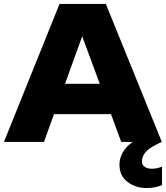

<svg xmlns="http://www.w3.org/2000/svg" viewBox="-51 -720 842 974"><path d="M251 -700H486L770 0Q713 25 691 48Q669 71 669 99Q669 117 683 126.5Q697 136 720 136Q746 136 771 125V219Q734 234 694 234Q636 234 595.5 202.5Q555 171 555 116Q555 48 622 0H564L512 -141H223L172 0H-31ZM455 -295 366 -536 279 -295Z"/></svg>

Font: Chess Sans ExtraBold
Style: Regular
Weight: 800
Designer: Wolf Bōese
Foundry: Wolf Bōese
Version: Version 7.223